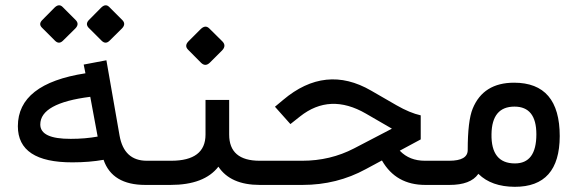

<svg xmlns="http://www.w3.org/2000/svg" viewBox="-20 -706 2209 733"><path d="M319.5 -629.7 366.2 -676.9Q383.1 -693.3 396.9 -679.5L446.7 -629.7Q462.1 -614.4 445.6 -597.4L398.5 -550.8Q383.1 -535.4 367.7 -550.8L317.9 -600.5Q305.1 -614.9 319.5 -629.7ZM141.5 -629.7 188.2 -676.9Q205.1 -693.3 219 -679.5L268.7 -629.7Q284.1 -614.4 267.7 -597.4L220.5 -550.8Q205.1 -535.4 189.7 -550.8L140 -600.5Q126.2 -614.4 141.5 -629.7ZM558.5 0H534.9Q408.2 0 375.4 -95.9Q321.5 -86.2 256.9 -86.2Q48.2 -85.6 48.2 -224.1Q48.2 -386.2 306.2 -426.2L299.5 -459.5L386.2 -475.9L436.4 -188.7Q453.3 -92.3 540.5 -92.3H558.5Q571.3 -92.3 571.3 -50.8V-45.1Q571.3 0 558.5 0ZM352.8 -184.6 324.6 -336.4Q133.8 -312.3 133.8 -230.8Q133.8 -175.4 250.3 -175.9Q305.1 -175.9 352.8 -184.6Z M982.6 0H971.8Q860 0 813.8 -69.7Q760 0 630.8 0H553.3Q526.2 0 526.2 -44.1V-49.7Q526.2 -71.3 533.1 -81.8Q540 -92.3 553.3 -92.3H633.3Q764.6 -92.3 764.6 -192.3V-324.6H854.9V-192.3Q854.9 -92.3 971.3 -92.3H982.6Q994.4 -92.3 994.4 -49.7V-44.1Q994.4 0 982.6 0ZM699.5 -548.2 746.2 -594.9Q764.1 -612.3 779 -597.4L829.2 -547.7Q845.1 -531.3 827.7 -513.3L781 -466.7Q764.1 -450.3 747.7 -466.2L697.9 -516.4Q683.1 -531.3 699.5 -548.2Z M1436.9 -92.8 1376.9 -60.5Q1266.2 0 1134.9 0H977.4Q950.3 0 950.3 -44.1V-49.7Q950.3 -71.3 956.9 -82.1Q964.1 -92.3 977.4 -92.3H1133.8Q1241 -92.3 1331.8 -139.5L1474.4 -213.8L1475.9 -214.9L1474.4 -215.9L1376.9 -272.3Q1239.5 -351.8 1125.6 -261.5L1088.7 -232.3L1029.7 -298.5L1061 -324.6Q1222.6 -461 1396.9 -360L1493.8 -304.1Q1544.6 -274.9 1586.2 -265.6V-173.8L1507.2 -131.3L1506.2 -130.8L1507.2 -129.7Q1543.6 -92.3 1602.1 -92.3H1664.1Q1675.9 -92.3 1675.9 -49.7V-44.1Q1675.9 -22.1 1672.8 -10.8Q1669.7 0 1664.1 0H1603.6Q1491.8 0 1438.5 -92.8L1437.9 -93.3Z M1659 0Q1631.8 0 1631.8 -44.1V-49.7Q1631.8 -71.3 1638.7 -81.8Q1645.6 -92.3 1659 -92.3H1694.9Q1765.6 -92.3 1765.6 -133.3Q1765.6 -245.1 1784.6 -291.3Q1825.1 -390.3 1942.6 -390.3Q2116.9 -390.3 2116.9 -186.2Q2116.4 7.7 1945.1 7.2Q1856.4 6.7 1807.2 -41.5L1806.2 -42.6L1805.6 -41.5Q1776.4 0 1695.9 0ZM1944.1 -299Q1857.9 -299 1856.4 -193.8Q1854.4 -82.6 1945.1 -82.1Q2027.7 -81.5 2027.7 -193.3Q2027.7 -299 1944.1 -299Z"/></svg>

Font: Fira Code
Style: Regular
Weight: 400
Designer: Carrois Corporate, Edenspiekermann AG, Nikita Prokopov
Foundry: Carrois Corporate, Edenspiekermann AG, Nikita Prokopov
Version: Version 5.002